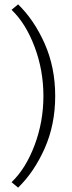

<svg xmlns="http://www.w3.org/2000/svg" viewBox="-20 -734 330 880"><path d="M33 101Q98 39 138.5 -68.5Q179 -176 179 -294Q179 -412 138.5 -519.5Q98 -627 33 -689L63 -714Q137 -642 185 -533.5Q233 -425 233 -294Q233 -163 185 -54.5Q137 54 63 126Z"/></svg>

Font: Martel Sans ExtraLight
Style: Regular
Weight: 275
Designer: Dan Reynolds and Mathieu Réguer
Foundry: Dan Reynolds and Mathieu Réguer
Version: Version 1.002; ttfautohint (v1.1) -l 5 -r 5 -G 72 -x 0 -D la